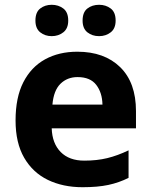

<svg xmlns="http://www.w3.org/2000/svg" viewBox="-20 -772 631 802"><path d="M303 -556Q416 -556 482 -491.5Q548 -427 548 -308V-236H196Q198 -173 233.5 -137Q269 -101 332 -101Q385 -101 428 -111.5Q471 -122 517 -144V-29Q477 -9 432.5 0.5Q388 10 325 10Q243 10 180 -20.5Q117 -51 81 -113Q45 -175 45 -269Q45 -365 77.5 -428.5Q110 -492 168 -524Q226 -556 303 -556ZM304 -450Q261 -450 232.5 -422Q204 -394 199 -335H408Q407 -385 382 -417.5Q357 -450 304 -450ZM128 -686Q128 -721 148 -736.5Q168 -752 196 -752Q224 -752 244.5 -736.5Q265 -721 265 -686Q265 -653 244.5 -637Q224 -621 196 -621Q168 -621 148 -637Q128 -653 128 -686ZM325 -686Q325 -721 345 -736.5Q365 -752 394 -752Q422 -752 442.5 -736.5Q463 -721 463 -686Q463 -653 442.5 -637Q422 -621 394 -621Q365 -621 345 -637Q325 -653 325 -686Z"/></svg>

Font: Noto Sans Gujarati UI
Style: Bold
Weight: 700
Designer: Jelle Bosma - Monotype Design Team, Universal Thirst
Foundry: Monotype Imaging Inc.
Version: Version 2.106; ttfautohint (v1.8.4.7-5d5b)